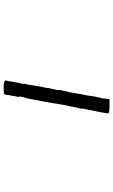

<svg xmlns="http://www.w3.org/2000/svg" viewBox="204 -838 642 1091"><g transform="rotate(-90 525.5 -293.0)"><path d="M574.2 -593.8Q613.3 -593.8 613.3 -582Q609.4 -566.4 605.5 -541Q601.6 -515.6 593.8 -484.4V-468.8Q593.8 -464.8 591.8 -462.9Q589.8 -460.9 589.8 -457L585.9 -429.7L578.1 -382.8Q570.3 -351.6 570.3 -339.8L562.5 -304.7L558.6 -289.1V-281.2V-273.4V-269.5L550.8 -238.3V-230.5L546.9 -222.7L543 -199.2L539.1 -175.8L535.2 -152.3Q527.3 -121.1 525.4 -99.6Q523.4 -78.1 519.5 -66.4L515.6 -46.9V-43L511.7 -39.1V-27.3L507.8 3.9V7.8H468.8Q425.8 7.8 425.8 0Q425.8 -7.8 445.3 -105.5L453.1 -140.6V-156.2L457 -171.9Q457 -175.8 460.9 -179.7V-183.6Q460.9 -191.4 462.9 -195.3Q464.8 -199.2 464.8 -203.1V-210.9Q472.7 -234.4 478.5 -277.3Q484.4 -320.3 496.1 -378.9L500 -398.4Q503.9 -418 505.9 -431.6Q507.8 -445.3 511.7 -460.9Q519.5 -480.5 521.5 -496.1Q523.4 -511.7 519.5 -507.8V-511.7L523.4 -527.3L527.3 -550.8Q531.2 -566.4 531.2 -574.2Q531.2 -582 535.2 -589.8Q535.2 -593.8 574.2 -593.8Z"/></g></svg>

Font: 和音 by 宁静之雨，公众号njzyshare
Style: Regular
Weight: 400
Designer: Steve Matteson
Foundry: Ascender Corporation
Version: Version 6.00;June 8, 2018;FontCreator 11.0.0.2388 32-bit